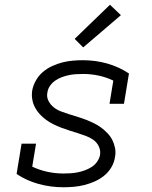

<svg xmlns="http://www.w3.org/2000/svg" viewBox="-20 -782 640 810"><path d="M248 8Q193 8 142.5 -6Q92 -20 50 -48L71 -176H132L116 -79Q145 -65 179 -57.5Q213 -50 248 -50Q263 -50 278 -51Q293 -52 308 -55Q323 -58 338 -63.5Q353 -69 366.5 -77.5Q380 -86 389.5 -99.5Q399 -113 402 -128Q405 -147 397 -164Q389 -181 374.5 -191.5Q360 -202 342.5 -208.5Q325 -215 307.5 -220.5Q290 -226 272.5 -231.5Q255 -237 238 -243.5Q221 -250 205 -258Q189 -266 174.5 -276.5Q160 -287 148 -300Q136 -313 127.5 -329Q119 -345 116 -363.5Q113 -382 116 -401Q120 -422 131.5 -442.5Q143 -463 160.5 -478Q178 -493 199.5 -503Q221 -513 242.5 -518.5Q264 -524 286 -526Q308 -528 329 -528Q383 -528 432.5 -514Q482 -500 524 -472L503 -344H442L458 -442Q429 -456 396.5 -463Q364 -470 330 -470Q315 -470 300 -469Q285 -468 270.5 -465Q256 -462 241 -456.5Q226 -451 213 -442Q200 -433 191 -420Q182 -407 180 -392Q176 -373 184.5 -356.5Q193 -340 207 -329Q221 -318 238.5 -311.5Q256 -305 273.5 -299.5Q291 -294 309 -288.5Q327 -283 343.5 -276.5Q360 -270 376.5 -262Q393 -254 407 -243.5Q421 -233 433.5 -220Q446 -207 454 -191Q462 -175 465.5 -156.5Q469 -138 465 -119Q462 -97 450 -76.5Q438 -56 419.5 -41Q401 -26 379.5 -16.5Q358 -7 336 -1.5Q314 4 292 6Q270 8 248 8ZM331 -582 295 -618 444 -762 490 -718Z"/></svg>

Font: Iosevka HT Light Extended
Style: Italic
Weight: 300
Width: 7
Italic angle: -9°
Monospace: yes
Designer: Belleve Invis
Foundry: Belleve Invis
Version: Version 32.3.0; ttfautohint (v1.8.4)